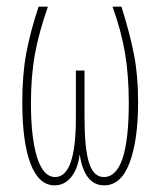

<svg xmlns="http://www.w3.org/2000/svg" viewBox="-20 -547 482 577"><path d="M395 -240Q395 -126 369.5 -58Q344 10 293 10Q263 10 244.5 -14Q226 -38 220 -81H219Q214 -40 194 -15Q174 10 144 10Q97 10 72 -54.5Q47 -119 47 -240Q47 -323 59 -387.5Q71 -452 96 -527H124Q97 -450 85 -384.5Q73 -319 73 -236Q73 -133 91.5 -74Q110 -15 146 -15Q208 -15 208 -193V-335H234V-193Q234 -101 247.5 -58Q261 -15 292 -15Q367 -15 367 -238Q367 -321 355.5 -388.5Q344 -456 318 -527H345Q371 -444 383 -381.5Q395 -319 395 -240Z"/></svg>

Font: Noto Sans Display Thin Cond
Style: Regular
Weight: 250
Width: 3
Designer: Monotype Design team
Foundry: Monotype Imaging Inc.
Version: Version 1.000